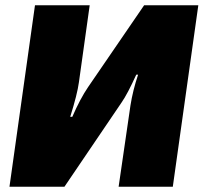

<svg xmlns="http://www.w3.org/2000/svg" viewBox="-20 -710 775 730"><path d="M637 0H431L476 -309Q485 -366 505 -426H498Q465 -353 442 -320L225 0H16L113 -690H321L280 -397Q274 -352 247 -266H255Q285 -335 315 -379L528 -690H734Z"/></svg>

Font: Exo 2.0 Black
Style: Italic
Weight: 900
Italic angle: -8°
Designer: Natanael Gama
Version: Version 1.001;PS 001.001;hotconv 1.0.70;makeotf.lib2.5.58329